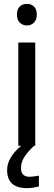

<svg xmlns="http://www.w3.org/2000/svg" viewBox="-20 -757 278 997"><path d="M120 -625Q97 -625 82.5 -639.5Q68 -654 68 -681Q68 -709 82.5 -723Q97 -737 120 -737Q142 -737 156.5 -723Q171 -709 171 -681Q171 -654 156.5 -639.5Q142 -625 120 -625ZM134 161Q149 161 182 155V211Q148 220 120 220Q17 220 17 126Q17 61 90 0H75V-536H163V0H157Q121 34 105 60.5Q89 87 89 116Q89 161 134 161Z"/></svg>

Font: Advent Sans Logo
Style: Regular
Weight: 400
Designer: Types & Symbols
Foundry: Types & Symbols
Version: Version 1.002